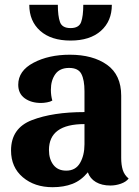

<svg xmlns="http://www.w3.org/2000/svg" viewBox="-20 -758 580 800"><path d="M199 22Q124 22 75 -19.5Q26 -61 26 -131Q26 -224 113 -257.5Q200 -291 332 -291V-378Q332 -425 319 -450Q306 -475 268 -475Q229 -475 210.5 -449Q192 -423 192 -384Q192 -360 198 -339Q190 -334 176 -331.5Q162 -329 151 -329Q110 -329 83 -348.5Q56 -368 56 -405Q56 -463 119.5 -496.5Q183 -530 271 -530Q367 -530 426 -488Q485 -446 485 -359V-100Q485 -71 491.5 -50Q498 -29 516 -14Q505 0 483.5 7.5Q462 15 440 15Q404 15 379.5 0.5Q355 -14 346 -40Q318 -6 282 8Q246 22 199 22ZM332 -157V-241Q184 -241 184 -133Q184 -95 202.5 -71Q221 -47 256 -47Q295 -47 313.5 -79Q332 -111 332 -157ZM274 -589Q193 -589 147.5 -629.5Q102 -670 102 -738H221Q221 -691 230 -666Q239 -641 274 -641Q309 -641 318 -666Q327 -691 327 -738H446Q446 -670 400.5 -629.5Q355 -589 274 -589Z"/></svg>

Font: Sansita
Style: Bold
Weight: 700
Designer: Pablo Cosgaya
Foundry: Omnibus-Type
Version: Version 1.006